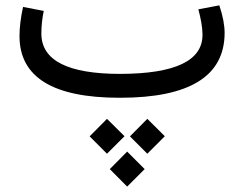

<svg xmlns="http://www.w3.org/2000/svg" viewBox="-20 -360 893 707"><path d="M132.3 -235.8C132.3 -263.7 135.3 -292 141.1 -319.8L64.9 -334.5C56.2 -294.9 51.8 -258.8 51.8 -226.6C52.2 -75.7 174.8 0 420.4 0H421.9C678.2 0 806.6 -79.6 807.1 -238.3C807.1 -267.1 800.8 -301.3 787.6 -340.3L710.4 -325.7C719.7 -291 725.1 -261.2 725.6 -235.8V-231.4C725.6 -136.2 624.5 -88.4 422.9 -87.9C230 -87.9 132.8 -137.2 132.3 -235.8ZM374 206.1 438.5 141.6 374 77.6 310.1 142.1ZM522.5 206.1 586.9 141.6 522.5 77.6 458.5 142.1ZM448.2 327.1 512.7 262.7 448.2 198.2 384.3 262.7Z"/></svg>

Font: Nahid
Style: Regular
Weight: 400
Foundry: DejaVu fonts team - Redesigned by Saber Rastikerdar
Version: Version 0.3.0